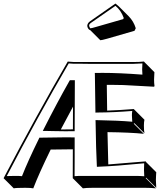

<svg xmlns="http://www.w3.org/2000/svg" viewBox="-21 -991 939 1071"><path d="M623 -971.2Q632.3 -964.4 640.1 -957L696.8 -900.4Q724.6 -872.1 736.3 -833.5L729.5 -819.3L577.6 -775.4Q546.4 -766.6 538.6 -766.6L481.9 -823.2Q478 -824.2 475.1 -826.7Q466.3 -835.9 465.8 -848.1Q467.3 -862.3 481 -872.1ZM261.7 -156.7Q196.3 -22.9 164.6 59.6Q151.9 56.6 119.6 56.6Q68.4 56.6 55.7 59.6L-1 2.9Q180.2 -343.8 356.9 -647.5L392.1 -645H439.9H478H722.2Q758.3 -645 782.2 -647.9L784.2 -645L840.3 -588.4Q838.4 -561 838.4 -547.4Q838.4 -527.3 840.8 -511.2L838.4 -507.3Q838.4 -507.3 667 -516.6Q633.3 -517.6 605.5 -517.6Q585.9 -517.6 574.7 -517.6Q575.7 -471.2 576.7 -374Q640.6 -376 725.1 -382.8L728 -379.9L784.7 -323.2Q781.7 -309.6 781.7 -290.5Q781.7 -261.7 784.7 -247.6L728 -304.2L725.1 -300.8L781.7 -244.6Q705.6 -252.4 578.6 -253.9Q580.6 -142.6 583 -73.7Q792 -91.3 792 -90.8L793.9 -86.9L850.6 -30.3Q850.1 -24.4 849.4 -10Q848.6 4.4 848.6 12.7Q848.6 28.8 850.6 56.6L793.9 0L792 2.9L848.6 59.6Q823.7 56.6 788.6 56.6H591.8H580.1H496.6Q458.5 56.6 441.4 59.6L384.8 2.9Q384.8 -12.7 385.3 -158.2Q317.4 -157.7 261.7 -156.7ZM318.4 -269Q335.4 -269 345.2 -269Q365.2 -269 385.7 -269.5Q386.2 -342.3 386.2 -396Q351.1 -332 318.4 -269ZM395.5 -269V-259.3H385.7Q363.8 -258.8 345.2 -258.8Q328.6 -258.8 275.9 -259.8Q246.1 -260.3 233.9 -260.7H217.8L225.1 -275.4Q294.4 -412.6 365.7 -538.6L368.7 -543.5H396.5V-533.7Q396 -423.3 395.5 -269ZM196.3 -217.8 198.7 -223.1H205.1Q282.2 -224.6 350.1 -225.1Q360.8 -225.1 385.7 -224.6H395.5V-214.8Q395.5 -179.7 395.5 -116.7Q395 -30.3 395 -8.3Q411.1 -9.8 439.9 -9.8H731.9Q760.7 -9.8 783.7 -7.8Q782.2 -31.7 782.2 -43.9Q782.2 -60.1 783.2 -80.1Q622.6 -64.5 529.3 -61L519.5 -60.5L519 -70.3Q514.6 -151.4 512.2 -310.5L511.7 -320.8H522.5Q639.6 -318.8 716.8 -312Q715.3 -329.6 714.8 -347.2Q714.8 -359.9 716.8 -372.1Q617.7 -363.8 521 -363.3L511.2 -362.8V-373Q508.8 -560.1 508.3 -573.7L507.8 -584H518.1Q531.7 -584.5 548.8 -584.5Q645.5 -584.5 773.4 -574.7Q772 -591.8 772 -604Q772 -614.7 773.4 -637.2Q750 -635.3 722.2 -634.8H478L439.9 -635.3H391.6L362.3 -637.2Q189.9 -340.8 16.6 -8.8Q34.7 -9.8 63 -9.8Q88.9 -9.8 101.6 -8.3Q134.3 -91.8 196.3 -217.8ZM623 -958.5 486.8 -863.8Q476.1 -856.4 476.1 -848.6Q476.6 -839.8 482.9 -833Q490.7 -833.5 518.1 -841.8L666 -884.3L669.4 -890.6Q653.8 -933.6 623 -958.5Z"/></svg>

Font: Linux Biolinum Shadow O
Style: Bold
Weight: 700
Designer: Philipp H. Poll
Foundry: Philipp H. Poll
Version: Version 0.9.2